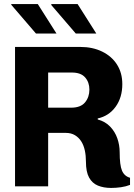

<svg xmlns="http://www.w3.org/2000/svg" viewBox="-20 -917 660 945"><path d="M527 8Q490 8 462 -3.5Q434 -15 418.5 -43Q403 -71 403 -121Q403 -151 397.5 -176.5Q392 -202 380 -221Q368 -240 349 -251.5Q330 -263 303 -263H217V0H54V-686H375Q436 -686 483 -663Q530 -640 556 -599Q582 -558 582 -503Q582 -437 549 -391.5Q516 -346 461 -334V-329Q498 -319 522 -294Q546 -269 557.5 -236Q569 -203 569 -168Q569 -104 580.5 -77Q592 -50 620 -42V-7Q600 1 575.5 4.5Q551 8 527 8ZM217 -387H330Q377 -387 398.5 -413Q420 -439 420 -476Q420 -512 399 -536Q378 -560 334 -560H217ZM353 -752 231 -894 235 -897H362L454 -752ZM157 -752 35 -894 36 -897H166L258 -752Z"/></svg>

Font: Chivo Mono Medium
Style: Bold
Weight: 700
Monospace: yes
Version: Version 1.008